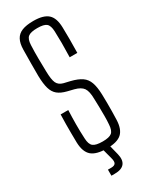

<svg xmlns="http://www.w3.org/2000/svg" viewBox="-242 -858 839 1057"><g transform="rotate(-30 177.5 -329.5)"><path d="M180 5.5Q113 5.5 83.5 -20.2Q54 -46 52 -105.5Q51.5 -139 51.2 -166.5Q51 -194 51.2 -221.8Q51.5 -249.5 52.5 -284.5H101Q99 -237 98.8 -193.8Q98.5 -150.5 101 -103.5Q102.5 -66.5 119 -53Q135.5 -39.5 179.5 -39.5Q221.5 -39.5 237.5 -53Q253.5 -66.5 255.5 -103.5Q257.5 -127 257.5 -155.8Q257.5 -184.5 257 -213.2Q256.5 -242 255.5 -266Q255 -314.5 240.5 -335.5Q226 -356.5 187.5 -366.5L147 -376.5Q111 -385.5 90.8 -402.2Q70.5 -419 61.8 -449.2Q53 -479.5 52 -529.5Q51.5 -566.5 52 -609.2Q52.5 -652 53 -695.5Q53.5 -735 66.5 -759.2Q79.5 -783.5 107 -794.5Q134.5 -805.5 179.5 -805.5Q243 -805.5 271.5 -780Q300 -754.5 301.5 -694.5Q302.5 -659 302.5 -619.2Q302.5 -579.5 301.5 -532H253Q254.5 -583 254.5 -621.8Q254.5 -660.5 253 -697Q251.5 -734 236 -747.2Q220.5 -760.5 178.5 -760.5Q136 -760.5 119.8 -747.2Q103.5 -734 102 -697Q100 -653 100.5 -613.5Q101 -574 102 -529.5Q103 -476.5 113.2 -454.8Q123.5 -433 152 -425.5L192.5 -416Q234.5 -405.5 258.5 -389Q282.5 -372.5 293 -343Q303.5 -313.5 305 -266Q306 -240.5 306 -212.8Q306 -185 305.8 -157.5Q305.5 -130 304.5 -105.5Q302.5 -46 274 -20.2Q245.5 5.5 180 5.5ZM126 147.5V109H147Q168 109 174.5 98.2Q181 87.5 174 63L157 -1H200L216 63Q226 104.5 208.5 126Q191 147.5 147.5 147.5Z"/></g></svg>

Font: Big Shoulders Text Thin ExtraLight
Style: Regular
Weight: 250
Version: Version 2.002